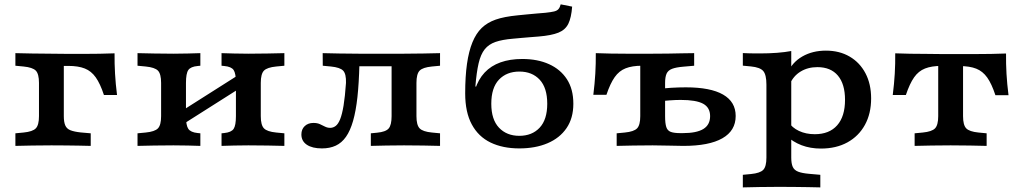

<svg xmlns="http://www.w3.org/2000/svg" viewBox="-20 -655 4587 862"><path d="M155 -208.2V-282.7Q155 -323.1 140.8 -337.8Q126.6 -352.4 85.7 -356.4L49.1 -359.9V-416.4Q85.3 -415.6 123.8 -414.8Q162.3 -413.9 210.7 -413.9L266.5 -387.6V-208.2ZM210.7 -359.1V-413.9L286.5 -413.1H359Q393.2 -413.1 426.6 -413.7Q460.1 -414.3 494.3 -415.6Q493.9 -368.6 496.5 -324Q499 -279.5 505.4 -228.5H446.6Q429.9 -279.5 409.8 -307.7Q389.8 -336 360.6 -347.5Q331.4 -359.1 286.5 -359.1ZM210.7 -2.4Q162.3 -2.4 123.8 -1.6Q85.3 -0.8 49.1 0V-56.5L85.7 -60Q126.6 -64 140.8 -78.8Q155 -93.6 155 -133.6V-208.2H266.5V-133.6Q266.5 -106.8 273.1 -91.8Q279.6 -76.8 296.3 -70.2Q312.9 -63.6 342.5 -60.4L387.3 -56.5V0Q361.6 -0.8 334.1 -1.2Q306.7 -1.6 276.4 -2Q246 -2.4 210.7 -2.4Z M1095 -2.4Q1059.5 -2.4 1030.4 -1.6Q1001.4 -0.8 974.6 0V-56.5L986.5 -57.7Q1018.5 -60.9 1028.9 -76.4Q1039.2 -91.9 1039.2 -133.6V-208.2H1150.8V-133.6Q1150.8 -93.6 1165 -78.8Q1179.2 -64 1220.1 -60L1256.7 -56.5V0Q1220.9 -0.8 1182.2 -1.6Q1143.5 -2.4 1095 -2.4ZM759.1 -2.4Q710.7 -2.4 672.2 -1.6Q633.7 -0.8 597.4 0V-56.5L634.1 -60Q675 -64 689.2 -78.8Q703.3 -93.6 703.3 -133.6V-282.7Q703.3 -323.1 689.2 -337.8Q675 -352.4 634.1 -356.4L597.4 -359.9V-416.4Q633.7 -415.6 672.2 -414.8Q710.7 -413.9 759.1 -413.9Q795 -413.9 823.9 -414.8Q852.7 -415.6 879.5 -416.4V-359.9L867.6 -358.7Q836.1 -355.9 825.5 -340.6Q814.9 -325.3 814.9 -282.7V-133.6Q814.9 -91.9 825.5 -76.4Q836.1 -60.9 867.6 -57.7L879.5 -56.5V0Q852.7 -0.8 823.9 -1.6Q795 -2.4 759.1 -2.4ZM1039.2 -208.2V-282.7Q1039.2 -325.3 1028.9 -340.6Q1018.5 -355.9 986.5 -358.7L974.6 -359.9V-416.4Q1001.4 -415.6 1030.4 -414.8Q1059.5 -413.9 1095 -413.9Q1143.5 -413.9 1182.2 -414.8Q1220.9 -415.6 1256.7 -416.4V-359.9L1220.1 -356.4Q1179.2 -352.4 1165 -337.8Q1150.8 -323.1 1150.8 -282.7V-208.2ZM764.9 -73.9V-137.2L1087.7 -342V-278.6Z M1793.9 -2.4Q1749.6 -2.4 1713.9 -1.6Q1678.2 -0.8 1644.9 0V-56.5L1672.6 -59.2Q1711.6 -62.8 1724.9 -78.2Q1738.1 -93.6 1738.1 -133.6V-208.2H1849.7V-133.6Q1849.7 -93.6 1863.9 -78.8Q1878 -64 1919 -60L1955.6 -56.5V0Q1919.8 -0.8 1881.1 -1.6Q1842.4 -2.4 1793.9 -2.4ZM1425.4 11.3Q1382.2 11.3 1357.6 -5.1Q1333.1 -21.6 1333.1 -51.2Q1333.1 -74.7 1348.1 -88.9Q1363.1 -103.1 1387.3 -103.1Q1404.4 -103.1 1416.3 -97.6Q1428.2 -92 1439.2 -86.5Q1450.1 -81 1462.4 -81Q1475.8 -81 1487.1 -89.6Q1498.4 -98.2 1507.2 -119.9Q1515.9 -141.6 1522.5 -181.2Q1529 -220.7 1533.3 -282.7Q1534.6 -323.1 1520.6 -337.8Q1506.6 -352.4 1465.7 -356.4L1429.1 -359.9L1428.7 -416.4Q1464.9 -415.6 1503.4 -414.8Q1541.9 -413.9 1590.4 -413.9H1597.2H1793.1H1793.9Q1842.4 -413.9 1881.1 -414.8Q1919.8 -415.6 1955.6 -416.4V-359.9L1919 -356.4Q1878 -352.4 1863.9 -337.8Q1849.7 -323.1 1849.7 -282.7V-208.2H1738.1V-368.6L1750.9 -357.5H1582.6L1593.6 -365.6Q1591.5 -281.5 1584.7 -218.9Q1577.8 -156.3 1565.1 -112.1Q1552.4 -67.9 1533.3 -40.8Q1514.2 -13.6 1487.4 -1.1Q1460.6 11.3 1425.4 11.3Z M2311.5 11.3Q2237.1 11.3 2182.4 -15.1Q2127.8 -41.5 2098.2 -96.3Q2068.5 -151 2068.5 -235.8Q2068.5 -311.8 2076.6 -368.5Q2084.7 -425.2 2101.1 -465.2Q2117.5 -505.1 2142.5 -529.4Q2167.7 -553.7 2205.4 -567Q2243.2 -580.3 2305.3 -586.3Q2326.2 -588.7 2347.8 -590.5Q2369.3 -592.4 2390.3 -594.4Q2411.3 -596.4 2428.7 -597.6Q2454.3 -600.4 2467.7 -603.6Q2481 -606.8 2487.3 -614.2Q2493.7 -621.6 2497.3 -635.5L2548.7 -625.3Q2545 -575.7 2531.5 -548.2Q2518 -520.8 2487.1 -508.4Q2456.2 -495.9 2399 -491.1Q2376.9 -489.6 2357.4 -487.8Q2337.8 -486 2319.7 -484.6Q2301.6 -483.2 2282.5 -481.2Q2235 -477.2 2204.5 -466.7Q2174 -456.1 2156.1 -433.6Q2138.2 -411.2 2128.8 -370.8Q2119.4 -330.4 2114.2 -266.4H2127.7L2112.3 -251.6Q2127 -298.4 2155.7 -329.1Q2184.4 -359.8 2227 -375Q2269.6 -390.2 2324.5 -390.2Q2393.6 -390.2 2445 -366.9Q2496.4 -343.7 2525.3 -299.2Q2554.1 -254.7 2554.1 -189.2Q2554.1 -124.6 2523.6 -79.9Q2493.1 -35.2 2438.5 -12Q2383.9 11.3 2311.5 11.3ZM2311.5 -45.2Q2368.6 -45.2 2402.8 -81.7Q2436.9 -118.2 2436.9 -189.2Q2436.9 -260.6 2403 -297.2Q2369 -333.7 2311.9 -333.7Q2254.5 -333.7 2220.1 -297.4Q2185.7 -261 2185.7 -189.2Q2185.7 -118.2 2220.3 -81.7Q2254.9 -45.2 2311.5 -45.2Z M2854.5 -208.2V-390.4L2904.8 -359.9H2862.6Q2818.2 -359.9 2788.8 -348.3Q2759.4 -336.8 2739.6 -308.5Q2719.7 -280.3 2702.6 -229.3H2643.8Q2650.1 -280.3 2652.7 -324.8Q2655.3 -369.4 2654.9 -416.4Q2689.1 -415.1 2722.6 -414.5Q2756 -413.9 2790.2 -413.9H2862.6H2911H2910.2Q2947.5 -413.9 2979.3 -414.4Q3011.1 -414.8 3040.1 -415.6Q3069.1 -416.4 3096.5 -416.4V-359.9L3046.5 -355.5Q3015 -352.8 2997.2 -346Q2979.5 -339.2 2972.7 -324.4Q2966 -309.5 2966 -282.7V-208.2ZM2910.2 -2.4Q2861.8 -2.4 2823.3 -1.6Q2784.8 -0.8 2748.6 0V-56.5L2785.2 -60Q2826.1 -64 2840.3 -78.8Q2854.5 -93.6 2854.5 -133.6V-208.2H2966V-133.4Q2966 -101.1 2971.3 -84.8Q2976.5 -68.5 2991.4 -62.9Q3006.3 -57.3 3035.4 -57.3H3044.9Q3107.6 -57.3 3137.9 -76Q3168.1 -94.7 3168.1 -133.8Q3168.1 -172.1 3136.8 -189.3Q3105.5 -206.4 3035.6 -206.4Q3013.8 -206.4 2986.8 -204.4Q2959.9 -202.5 2929 -199.4L2928.7 -254.2Q2960.6 -259 2993.8 -260.9Q3027 -262.9 3059.3 -262.9Q3169.7 -262.9 3226.3 -230.4Q3282.9 -197.9 3282.9 -134.2Q3282.9 -68.2 3223.1 -34.1Q3163.4 0 3048.2 0Q3019 0 2984.3 -1.2Q2949.7 -2.4 2910.2 -2.4Z M3476.7 183.9Q3428.2 183.9 3389.7 184.7Q3351.2 185.5 3315 186.3V129.8L3351.6 126.3Q3392.5 122.3 3406.7 107.5Q3420.9 92.7 3420.9 52.6V-208.2H3532.4V52.6Q3532.4 79.5 3539.2 94.3Q3545.9 109.1 3563.7 115.9Q3581.4 122.7 3612.9 125.4L3662.9 129.8V186.3Q3635.5 185.5 3606.5 185.1Q3577.5 184.7 3545.7 184.3Q3513.9 183.9 3476.7 183.9ZM3687.9 -427.7Q3748.8 -427.7 3794.5 -401Q3840.1 -374.4 3865.5 -326.2Q3891 -278 3891 -213.1Q3891 -144.9 3863.1 -94.3Q3835.2 -43.7 3784.6 -15.8Q3734 12 3665.6 12Q3618 12 3578.6 -3Q3539.3 -18 3508.8 -46.9L3519.6 -108.1Q3535.8 -81.8 3567 -67.2Q3598.2 -52.5 3638 -52.5Q3703.4 -52.5 3738.6 -92.5Q3773.8 -132.4 3773.8 -206.8Q3773.8 -277.6 3741.8 -315.6Q3709.8 -353.6 3649.8 -353.6Q3607 -353.6 3574.6 -333.9Q3542.1 -314.2 3526.2 -277.9L3516.7 -328.6Q3536.8 -375.5 3582.4 -401.6Q3627.9 -427.7 3687.9 -427.7ZM3420.9 -208.2V-275Q3420.9 -319.4 3406.7 -336.1Q3392.5 -352.7 3351.6 -356.7L3315 -360.2V-416.7Q3330.2 -415.9 3346.9 -415.5Q3363.6 -415.1 3390.3 -415.1Q3432.9 -415.1 3468.7 -417.9Q3504.5 -420.7 3532.4 -425.9V-416.7V-208.2Z M4247.9 -2.4Q4199.5 -2.4 4161 -1.6Q4122.5 -0.8 4086.3 0V-56.5L4122.9 -60Q4163.8 -64 4178 -78.8Q4192.2 -93.6 4192.2 -133.6V-208.2H4303.7V-133.6Q4303.7 -93.6 4317.9 -78.8Q4332.1 -64 4373 -60L4409.6 -56.5V0Q4373.8 -0.8 4335.1 -1.6Q4296.4 -2.4 4247.9 -2.4ZM4207 -359.1Q4162.6 -359.1 4133.1 -347.5Q4103.7 -336 4083.9 -307.7Q4064.1 -279.5 4047 -228.5H3988.1Q3994.5 -279.5 3997.1 -324Q3999.7 -368.6 3999.2 -415.6Q4033.5 -414.3 4066.9 -413.7Q4100.3 -413.1 4134.6 -413.1L4207 -412.3H4288.9H4361.3Q4395.5 -412.3 4429 -412.9Q4462.4 -413.5 4496.7 -414.8Q4496.2 -367.8 4498.8 -323.2Q4501.4 -278.6 4507.8 -227.7H4448.9Q4432.2 -278.7 4412.2 -306.9Q4392.1 -335.2 4362.9 -346.7Q4333.7 -358.3 4288.9 -358.3ZM4192.2 -208.2V-374.4H4303.7V-208.2Z"/></svg>

Font: Playfair 5pt SemiExpanded Light
Style: Regular
Weight: 300
Width: 6
Designer: Claus Eggers Sørensen
Foundry: Claus Eggers Sørensen
Version: Version 2.203